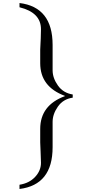

<svg xmlns="http://www.w3.org/2000/svg" viewBox="-20 -1086 615 1270"><path d="M461 -461V-440Q398 -431 363 -381Q328 -331 328 -280V-112Q328 137 109 164V136Q173 126 212 84.5Q251 43 251 -9Q251 -21 248.5 -81.5Q246 -142 246 -144V-233Q246 -390 409 -450V-452Q246 -512 246 -668V-757Q246 -759 247 -779.5Q248 -800 249.5 -831.5Q251 -863 251 -893Q251 -1003 109 -1038V-1066Q328 -1039 328 -789V-621Q328 -570 363 -520.5Q398 -471 461 -461Z"/></svg>

Font: STIXSizeOneSym
Style: Regular
Weight: 400
Designer: MicroPress Inc., with final additions and corrections provided by Coen Hoffman, Elsevier (retired)
Version: Version 1.1.0